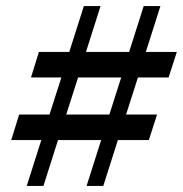

<svg xmlns="http://www.w3.org/2000/svg" viewBox="-20 -612 602 632"><path d="M68 0 116 -151H17L43 -235H143L182 -357H82L108 -441H208L256 -592H311L263 -441H405L453 -592H508L460 -441H562L535 -357H434L395 -235H497L470 -151H368L320 0H265L313 -151H171L123 0ZM198 -235H340L379 -357H237Z"/></svg>

Font: Platypi Medium
Style: Italic
Weight: 500
Italic angle: -13°
Designer: David Sargent
Foundry: Bolt Cutter Type
Version: Version 1.200; ttfautohint (v1.8.4.7-5d5b)